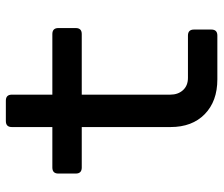

<svg xmlns="http://www.w3.org/2000/svg" viewBox="-72 -672 745 640"><g transform="rotate(-90 300.0 -352.5)"><path d="M355 0Q282 0 239 -42Q196 -84 196 -156V-452H61Q41 -452 41 -472V-530Q41 -550 61 -550H196V-685Q196 -705 216 -705H284Q304 -705 304 -685V-550H506Q526 -550 526 -530V-472Q526 -452 506 -452H304V-157Q304 -131 319 -114.5Q334 -98 360 -98H501Q521 -98 521 -78V-20Q521 0 501 0Z"/></g></svg>

Font: Pitagon Sans Mono SemiBold
Style: Regular
Weight: 600
Monospace: yes
Designer: Travis Tran
Foundry: Pitagon
Version: Version 1.001; ttfautohint (v1.8.4.7-5d5b);gftools[0.9.26]